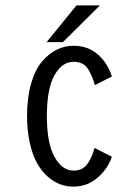

<svg xmlns="http://www.w3.org/2000/svg" viewBox="-20 -682 490 713"><path d="M153 -525.5 264 -662H351L213.5 -525.5ZM395.5 -100Q382 -57.5 343.5 -23.2Q305 11 252.5 11Q227 11 202.8 2Q178.5 -7 156 -27.2Q133.5 -47.5 117 -77.2Q100.5 -107 90.5 -151.8Q80.5 -196.5 80.5 -251Q80.5 -319.5 95.5 -371.5Q110.5 -423.5 135.8 -453.2Q161 -483 190.5 -497.5Q220 -512 252.5 -512Q306.5 -512 343 -480.2Q379.5 -448.5 395.5 -398L332.5 -366Q319 -411 302.5 -431.8Q286 -452.5 253 -452.5Q210 -452.5 182 -402Q154 -351.5 154 -251Q154 -151.5 182.2 -100Q210.5 -48.5 253 -48.5Q286 -48.5 303.5 -71.8Q321 -95 331 -132.5Z"/></svg>

Font: League Mono Condensed Light
Style: Regular
Weight: 300
Width: 1
Designer: Tyler Finck
Foundry: The League of Moveable Type / Tyler Finck
Version: Version 2.210